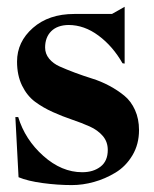

<svg xmlns="http://www.w3.org/2000/svg" viewBox="-20 -531 451 561"><path d="M24.9 -189H33.2Q53.2 -123 106.7 -75.4Q160.2 -27.8 220.2 -27.8Q252.9 -27.8 273.9 -44.2Q294.9 -60.5 294.9 -92.8Q294.9 -116.7 280.3 -133.8Q265.6 -150.9 242.2 -161.4Q218.8 -171.9 190.7 -181.4Q162.6 -190.9 134.3 -203.6Q106 -216.3 82.5 -233.6Q59.1 -251 44.4 -281Q29.8 -311 29.8 -351.1Q29.8 -408.7 76.2 -449.5Q122.6 -490.2 196.8 -490.2H307.1L344.2 -511.2V-345.2L337.9 -346.2Q309.6 -396 267.8 -427Q226.1 -458 180.2 -458Q147.5 -457.5 129.6 -439.7Q111.8 -421.9 111.8 -392.1Q111.8 -374 123.5 -359.6Q135.3 -345.2 154.5 -336.7Q173.8 -328.1 198.5 -318.8Q223.1 -309.6 249 -301.5Q274.9 -293.5 299.6 -280.3Q324.2 -267.1 343.5 -251.2Q362.8 -235.4 374.5 -209.5Q386.2 -183.6 386.2 -150.9Q386.2 -109.4 366.9 -77.1Q347.7 -44.9 317.4 -26.6Q287.1 -8.3 254.4 0.7Q221.7 9.8 189.9 9.8Q148.4 9.8 104.7 3.9Q61 -2 34.2 -13.2Z"/></svg>

Font: Bluu Next
Style: Bold
Weight: 700
Designer: Jean-Baptiste Morizot, Igor Stepanchenko (Cyrillic)
Foundry: Igor Stepanchenko
Version: Version 1.005